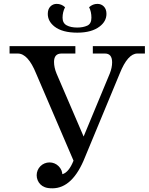

<svg xmlns="http://www.w3.org/2000/svg" viewBox="-20 -975 782 1010"><path d="M308.1 -58.6Q342.3 -68.4 366.7 -129.9L169.9 -588.4Q127.4 -693.4 73.7 -693.4H30.3V-732.4H376.5V-693.4H303.7Q264.2 -693.4 264.2 -649.4Q264.2 -620.6 277.3 -588.4L419.9 -256.8L557.6 -588.4Q569.8 -619.1 569.8 -647Q569.8 -693.4 532.2 -693.4H468.3V-732.4H742.2V-693.4H702.6Q651.9 -693.4 609.9 -588.4L427.7 -149.4Q362.8 15.6 255.4 15.6Q229.5 15.6 214.8 9.3Q202.1 4.4 192.6 -5.1Q183.1 -14.6 178 -27.1Q172.9 -39.6 172.9 -53.2Q172.9 -66.4 178 -78.9Q183.1 -91.3 192.6 -100.8Q202.1 -110.4 214.6 -115.5Q227.1 -120.6 240.7 -120.6Q253.9 -120.6 266.4 -115.5Q278.8 -110.4 288.3 -100.8Q297.9 -91.3 303.2 -79.1Q307.1 -68.8 308.1 -58.6ZM386.7 -803.2Q307.6 -803.2 266.6 -835.4Q231.4 -863.3 231.4 -901.9Q231.4 -926.8 244.9 -940.7Q258.3 -954.6 278.3 -954.6Q303.2 -954.6 322.3 -937Q309.1 -911.6 309.1 -881.8Q309.1 -853.5 330.6 -841.8Q352.1 -830.1 386.7 -830.1Q417 -830.1 439 -840.1Q460.9 -850.1 460.9 -881.8Q460.9 -913.6 448.7 -937Q467.8 -954.6 492.7 -954.6Q512.7 -954.6 526.4 -940.7Q540 -926.8 540 -901.9Q540 -862.8 503.9 -835.4Q461.9 -803.2 386.7 -803.2Z"/></svg>

Font: Munson
Style: Regular
Weight: 400
Designer: Paul James MIller
Foundry: High-Logic / Made with FontCreator
Version: Version 2.10;May 5, 2019;FontCreator 11.5.0.2430 64-bit